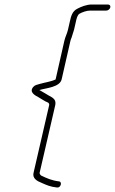

<svg xmlns="http://www.w3.org/2000/svg" viewBox="-20 -711 510 853"><path d="M459 -691H388C364 -691 340 -681 323 -672C302 -661 296 -642 290 -614L282 -579C278 -561 270 -548 266 -530L227 -358C206 -348 180 -345 156 -338C144 -334 136 -334 128 -325C107 -301 138 -286 151 -279C162 -273 171 -266 181 -261L194 -255C197 -252 200 -249 198 -242L129 57C123 82 146 94 164 101C186 111 204 119 233 122C249 125 258 98 243 95C210 91 188 81 163 69C161 68 155 61 156 57L225 -242C233 -276 204 -280 186 -293C177 -299 164 -305 155 -311C184 -320 246 -323 254 -359L293 -530C294 -535 296 -539 298 -544L303 -560C305 -566 307 -572 309 -579L317 -614C320 -629 324 -644 333 -650C346 -657 364 -664 381 -664H452C460 -664 468 -670 470 -678C472 -686 467 -691 459 -691Z"/></svg>

Font: Electronic
Style: LtIt
Weight: 300
Version: Version 1.011